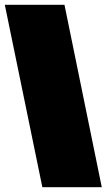

<svg xmlns="http://www.w3.org/2000/svg" viewBox="-30 -641 443 798"><path d="M146 137 -10 -621H238L393 137Z"/></svg>

Font: Passion One Black
Style: Regular
Weight: 900
Designer: Alejandro Lo Celso
Foundry: Fontstage
Version: Version 1.002